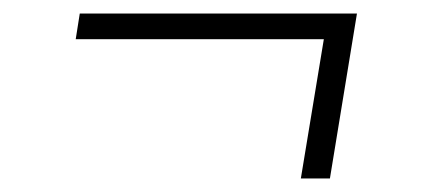

<svg xmlns="http://www.w3.org/2000/svg" viewBox="-20 -379 640 284"><path d="M468 -115H425L459 -321H92L98 -359H508Z"/></svg>

Font: Iosevka Aile Extralight
Style: Italic
Weight: 200
Italic angle: -9°
Designer: Belleve Invis
Foundry: Belleve Invis
Version: Version 31.1.0; ttfautohint (v1.8.4)